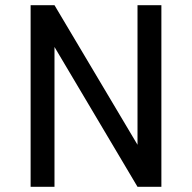

<svg xmlns="http://www.w3.org/2000/svg" viewBox="-20 -720 740 740"><path d="M98 -700H190L510 -162V-700H602V0H510L190 -539V0H98Z"/></svg>

Font: Golos UI
Style: Regular
Weight: 400
Designer: A.Korolkova, Vitaly Kuzmin
Foundry: ParaType Ltd
Version: Version 2.000